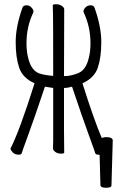

<svg xmlns="http://www.w3.org/2000/svg" viewBox="-20 -720 552 906"><path d="M506 155Q506 166 480.5 166Q455 166 454 154Q453 132 452 85Q451 38 450 10H445Q432 10 429.5 3Q427 -4 422.5 -18Q418 -32 394.5 -95.5Q371 -159 320 -311Q297 -305 287 -305H282V-106L283 0Q283 5 267.5 5Q252 5 241 -3Q230 -11 230 -20.5Q230 -30 231 -56V-305L192 -311Q141 -159 117.5 -95.5Q94 -32 89.5 -18Q85 -4 82.5 3Q80 10 68 10Q45 10 33 -10Q30 -15 29 -18Q73 -104 143 -327Q87 -352 70.5 -400.5Q54 -449 54 -521.5Q54 -594 86 -684Q90 -695 105 -695Q120 -695 129 -684Q141 -671 137 -661Q105 -594 105 -515Q105 -473 115 -439Q129 -388 164 -374Q190 -365 231 -362V-367Q231 -632 230 -659L229 -695Q229 -700 245 -700Q261 -700 272 -692Q283 -684 283 -677L282 -366V-361H287Q313 -361 348 -374.5Q383 -388 397 -439Q407 -473 407 -515Q407 -594 375 -661Q371 -671 381.5 -683Q392 -695 407 -695Q422 -695 426 -684Q458 -594 458 -521.5Q458 -449 441.5 -400.5Q425 -352 369 -327Q423 -156 460 -69Q472 -73 480 -73Q512 -73 512 -57V-56ZM137 -661H138Q137 -661 137 -661ZM374 -661H375Q375 -661 374 -661Z"/></svg>

Font: LXGW WenKai Mono TC Light
Style: Regular
Weight: 300
Designer: LXGW / Fontworks Inc.
Foundry: LXGW / Fontworks Inc.
Version: Version 1.330